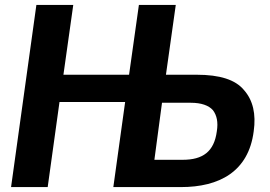

<svg xmlns="http://www.w3.org/2000/svg" viewBox="-20 -761 1098 781"><path d="M25 0H174L222 -346H489L441 0H716C871 0 991 -62 1012 -227C1022 -297 1009 -353 973 -394C938 -437 874 -457 780 -457H655L695 -741H545L505 -457H238L278 -741H128ZM639 -343H756C799 -343 829 -332 846 -313C862 -292 868 -264 862 -227C851 -144 805 -111 723 -111H608Z"/></svg>

Font: Cheyenne Sans
Style: Bold Italic
Weight: 700
Italic angle: -8.13011°
Designer: The Public Sans project authors (U.S. Web Design System), Libre Franklin designed by Pablo Impallari and Rodrigo Fuenzal
Foundry: The Cheyenne Sans Project Authors
Version: Version 2.007